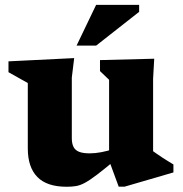

<svg xmlns="http://www.w3.org/2000/svg" viewBox="-20 -736 732 770"><path d="M268 -182Q268 -160 275 -146.5Q282 -133 297.8 -127Q313.5 -121 340 -121Q362 -121 387 -125.8Q412 -130.5 435 -138.5L446.5 -98Q400 -59 370.5 -36.5Q341 -14 321.2 -3.2Q301.5 7.5 284.8 10.2Q268 13 247.5 13Q168 13 129.8 -26.2Q91.5 -65.5 91.5 -140.5V-403L14 -446.5V-490L277.5 -503L268 -425ZM456 12.5 417.5 -92V-416L381 -451V-495L598.5 -500.5L594 -420.5V-129.5Q599 -126 609 -119Q619 -112 631.2 -104Q643.5 -96 655.2 -88.8Q667 -81.5 675.5 -76.5V-44.5L480 12.5ZM287 -553 365.5 -716.5H538V-688.5L365.5 -553Z"/></svg>

Font: Newsreader 9pt
Style: Bold
Weight: 700
Designer: Hugues Gentile
Foundry: Production Type
Version: Version 1.003